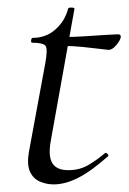

<svg xmlns="http://www.w3.org/2000/svg" viewBox="-20 -473 338 505"><path d="M121.2 12Q102 12 84.6 4.4Q67.2 -3.2 58.8 -21.8Q50.4 -40.4 56 -73.2L99 -306Q105.8 -343 100.2 -351.8Q94.6 -360.6 65 -360.6Q61 -360.6 61.9 -367Q62.8 -373.4 65.8 -373.4Q101 -373.4 125.9 -395.6Q150.8 -417.8 159.2 -450.2Q159.6 -453.4 168.2 -453.1Q176.8 -452.8 175.8 -449.6L113.8 -103.8Q106.2 -63.2 117.4 -44.3Q128.6 -25.4 159.6 -25.4Q189.2 -25.4 212.1 -38.8Q235 -52.2 256.4 -70.4Q258.4 -72.4 262.5 -68.4Q266.6 -64.4 264.4 -62.2Q219.2 -22.2 185.3 -5.1Q151.4 12 121.2 12ZM265.2 -341.8Q262.6 -341.8 242.9 -344.4Q223.2 -347 196.7 -349.6Q170.2 -352.2 145.4 -352.2L147.4 -375.6Q172.6 -375.6 203 -377.6Q233.4 -379.6 258.4 -381.2Q283.4 -382.8 290.4 -382.8Q294.6 -382.8 296.5 -380.4Q298.4 -378 297.4 -374Q295.6 -366 285.5 -353.9Q275.4 -341.8 265.2 -341.8Z"/></svg>

Font: Cormorant Infant Light
Style: Italic
Weight: 300
Italic angle: -10°
Designer: Christian Thalmann (Catharsis Fonts)
Foundry: Catharsis Fonts
Version: Version 4.001